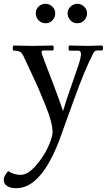

<svg xmlns="http://www.w3.org/2000/svg" viewBox="-67 -677 561 1008"><path d="M394 -436 467 -438Q474 -438 474 -425Q474 -412 467 -412H442Q430 -412 423 -398Q377 -310 316 -139Q255 32 243 63Q147 311 19 311Q-27 311 -43 286Q-47 278 -47 263Q-47 248 -24 221Q5 241 41.5 241Q78 241 119.5 194.5Q161 148 185 95.5Q209 43 209 17Q209 -9 199 -45.5Q189 -82 169 -131Q149 -180 134 -214.5Q119 -249 92.5 -305Q66 -361 57.5 -379.5Q49 -398 39 -404.5Q29 -411 6 -411Q0 -411 0 -424.5Q0 -438 6 -438L101 -436L209 -438Q215 -438 215 -425Q215 -412 209 -412H164Q151 -412 151 -404.5Q151 -397 166.5 -356.5Q182 -316 211.5 -239Q241 -162 264 -94Q281 -152 306.5 -223.5Q332 -295 345 -335Q358 -375 358 -393Q358 -411 345 -411H298Q293 -411 293 -424.5Q293 -438 298 -438ZM208.5 -570.5Q194 -555 172 -555Q150 -555 135.5 -570.5Q121 -586 121 -607.5Q121 -629 136 -643Q151 -657 171.5 -657Q192 -657 207.5 -642.5Q223 -628 223 -607Q223 -586 208.5 -570.5ZM375.5 -570.5Q361 -555 339 -555Q317 -555 302.5 -570.5Q288 -586 288 -607Q288 -628 303.5 -642.5Q319 -657 339 -657Q359 -657 374.5 -642.5Q390 -628 390 -607Q390 -586 375.5 -570.5Z"/></svg>

Font: Sedan
Style: Regular
Weight: 400
Designer: Sebastian Salazar
Foundry: Sebastian Salazar
Version: Version 1.001